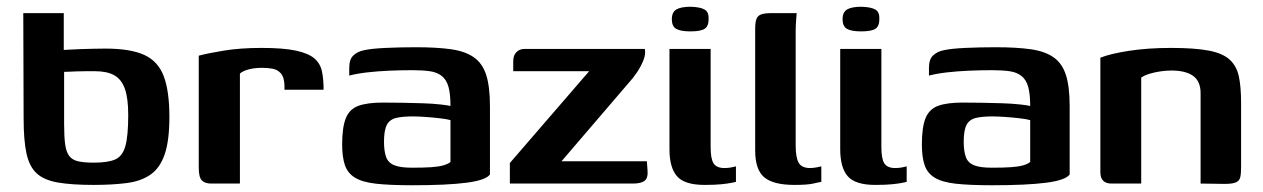

<svg xmlns="http://www.w3.org/2000/svg" viewBox="-20 -544 3742 569"><path d="M257 4Q193 4 152 -3Q111 -10 89 -30Q67 -50 58.5 -89Q50 -128 50 -193L49 -505H169V-396Q174 -396 187.5 -397Q201 -398 219.5 -398.5Q238 -399 257 -399.5Q276 -400 292 -400Q367 -400 408 -381Q449 -362 465.5 -317.5Q482 -273 482 -198Q482 -127 468 -86.5Q454 -46 426 -26.5Q398 -7 355.5 -1.5Q313 4 257 4ZM258 -62Q300 -62 321.5 -71.5Q343 -81 351.5 -111Q360 -141 360 -203Q360 -253 350 -281Q340 -309 318.5 -321Q297 -333 261 -333Q251 -333 237 -333Q223 -333 209 -332.5Q195 -332 184.5 -331.5Q174 -331 170 -331V-177Q170 -140 173 -117Q176 -94 185 -82Q194 -70 211.5 -66Q229 -62 258 -62Z M691 0H606Q587 0 578 -9.5Q569 -19 569 -47V-379Q595 -386 643.5 -394Q692 -402 755 -402Q820 -402 857 -394Q894 -386 911.5 -371Q929 -356 934 -333Q939 -310 939 -278H823V-292Q822 -316 812 -327Q802 -338 787 -340.5Q772 -343 757 -343Q735 -343 717.5 -338.5Q700 -334 691 -326Z M1202 5Q1136 5 1095 0.5Q1054 -4 1032 -17.5Q1010 -31 1002 -55Q994 -79 994 -116Q994 -167 1005 -194Q1016 -221 1042.5 -230.5Q1069 -240 1114 -240Q1139 -240 1170.5 -239.5Q1202 -239 1232 -238Q1262 -237 1284.5 -234.5Q1307 -232 1315 -230Q1315 -266 1309 -287Q1303 -308 1289 -319Q1275 -330 1253.5 -333Q1232 -336 1202 -336Q1168 -336 1133.5 -334.5Q1099 -333 1068.5 -329.5Q1038 -326 1015 -320V-343Q1015 -368 1027 -379.5Q1039 -391 1058 -395Q1080 -400 1122.5 -402Q1165 -404 1213 -404Q1275 -404 1317 -398Q1359 -392 1384.5 -374Q1410 -356 1421 -321.5Q1432 -287 1432 -229V-27Q1420 -10 1362.5 -2.5Q1305 5 1202 5ZM1201 -47Q1235 -47 1257.5 -48.5Q1280 -50 1294 -54Q1308 -58 1315 -64V-188Q1305 -191 1283.5 -193.5Q1262 -196 1240 -197.5Q1218 -199 1203 -199Q1173 -199 1154 -194.5Q1135 -190 1126.5 -174Q1118 -158 1118 -124Q1118 -97 1124 -79.5Q1130 -62 1148 -54.5Q1166 -47 1201 -47Z M1644 -66H1897L1899 -39Q1901 -17 1890.5 -8.5Q1880 0 1856 0H1491V-61L1726 -333H1501V-363Q1501 -380 1510.5 -389.5Q1520 -399 1534 -399H1891Q1894 -384 1887 -366Q1880 -348 1868 -330Q1856 -312 1842 -297Z M2068 4Q2009 4 1986.5 -21.5Q1964 -47 1964 -102V-399H2086V-108Q2086 -73 2095 -59.5Q2104 -46 2127 -46Q2138 -46 2148 -48Q2158 -50 2161 -51V-5Q2157 -4 2147 -2Q2137 0 2118 2Q2099 4 2068 4ZM2026 -451Q1997 -451 1984 -458.5Q1971 -466 1971 -487Q1971 -508 1984.5 -516Q1998 -524 2027 -524Q2056 -523 2068.5 -515.5Q2081 -508 2080 -487Q2080 -466 2068 -458.5Q2056 -451 2026 -451Z M2334 4Q2272 4 2245 -18.5Q2218 -41 2218 -98V-458Q2218 -477 2221.5 -487Q2225 -497 2235 -501Q2245 -505 2264 -505H2341Q2341 -502 2339.5 -486Q2338 -470 2338 -449V-113Q2338 -77 2347 -61.5Q2356 -46 2381 -46Q2389 -46 2400 -48Q2411 -50 2414 -51V-5Q2407 -4 2390 0Q2373 4 2334 4Z M2574 4Q2515 4 2492.5 -21.5Q2470 -47 2470 -102V-399H2592V-108Q2592 -73 2601 -59.5Q2610 -46 2633 -46Q2644 -46 2654 -48Q2664 -50 2667 -51V-5Q2663 -4 2653 -2Q2643 0 2624 2Q2605 4 2574 4ZM2532 -451Q2503 -451 2490 -458.5Q2477 -466 2477 -487Q2477 -508 2490.5 -516Q2504 -524 2533 -524Q2562 -523 2574.5 -515.5Q2587 -508 2586 -487Q2586 -466 2574 -458.5Q2562 -451 2532 -451Z M2920 5Q2854 5 2813 0.5Q2772 -4 2750 -17.5Q2728 -31 2720 -55Q2712 -79 2712 -116Q2712 -167 2723 -194Q2734 -221 2760.5 -230.5Q2787 -240 2832 -240Q2857 -240 2888.5 -239.5Q2920 -239 2950 -238Q2980 -237 3002.5 -234.5Q3025 -232 3033 -230Q3033 -266 3027 -287Q3021 -308 3007 -319Q2993 -330 2971.5 -333Q2950 -336 2920 -336Q2886 -336 2851.5 -334.5Q2817 -333 2786.5 -329.5Q2756 -326 2733 -320V-343Q2733 -368 2745 -379.5Q2757 -391 2776 -395Q2798 -400 2840.5 -402Q2883 -404 2931 -404Q2993 -404 3035 -398Q3077 -392 3102.5 -374Q3128 -356 3139 -321.5Q3150 -287 3150 -229V-27Q3138 -10 3080.5 -2.5Q3023 5 2920 5ZM2919 -47Q2953 -47 2975.5 -48.5Q2998 -50 3012 -54Q3026 -58 3033 -64V-188Q3023 -191 3001.5 -193.5Q2980 -196 2958 -197.5Q2936 -199 2921 -199Q2891 -199 2872 -194.5Q2853 -190 2844.5 -174Q2836 -158 2836 -124Q2836 -97 2842 -79.5Q2848 -62 2866 -54.5Q2884 -47 2919 -47Z M3274 0Q3241 0 3241 -34V-373Q3271 -385 3326.5 -393.5Q3382 -402 3450 -402Q3521 -402 3562.5 -394Q3604 -386 3624.5 -367Q3645 -348 3651.5 -317Q3658 -286 3658 -240V-47Q3658 -29 3655.5 -18.5Q3653 -8 3642.5 -3.5Q3632 1 3610 1L3538 0V-268Q3538 -303 3516 -319Q3494 -335 3451 -335Q3436 -335 3419 -332.5Q3402 -330 3387 -325.5Q3372 -321 3362 -314V0Z"/></svg>

Font: Genos Thin SemiBold
Style: Regular
Weight: 600
Version: Version 1.010